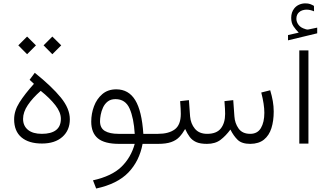

<svg xmlns="http://www.w3.org/2000/svg" viewBox="-20 -840 1908 1121"><path d="M183.1 -415Q282.7 -335 335.2 -270.5Q387.7 -206.1 387.7 -143.6Q387.7 -79.1 344 -40.5Q300.3 -2 225.1 -2Q147.9 -2 105.2 -38.1Q62.5 -74.2 62.5 -143.6Q62.5 -192.9 93.5 -241.9Q124.5 -291 178.2 -350.6L152.8 -374ZM217.8 -309.6Q170.4 -268.1 142.6 -226.8Q114.7 -185.5 114.7 -146Q114.7 -105.5 143.1 -82Q171.4 -58.6 224.6 -58.6Q278.3 -58.6 306.9 -80.3Q335.4 -102.1 335.4 -146.5Q335.4 -184.6 303.2 -225.8Q271 -267.1 217.8 -309.6ZM234.4 -575.2 285.6 -626.5 337.4 -575.2 285.6 -523.4ZM86.9 -575.2 138.2 -626.5 189.9 -575.2 138.2 -523.4Z M658.7 -318.4Q731 -318.4 769.5 -255.4Q808.1 -192.4 816.9 -58.6H887.7V0H812.5Q793.9 100.1 729.7 167Q665.5 233.9 541.5 260.7L522.9 212.9Q632.8 188.5 689 133.8Q745.1 79.1 766.6 0H675.8Q590.3 0 551.5 -32.2Q512.7 -64.5 512.7 -129.9Q512.7 -176.3 528.8 -219.5Q544.9 -262.7 577.4 -290.5Q609.9 -318.4 658.7 -318.4ZM766.6 -58.6Q761.2 -150.4 736.8 -205.8Q712.4 -261.2 654.3 -261.2Q626.5 -261.2 608.9 -247.3Q591.3 -233.4 581.5 -212.2Q571.8 -190.9 567.9 -169.4Q564 -147.9 564 -132.3Q564 -92.3 592.3 -75.4Q620.6 -58.6 670.9 -58.6Z M1440.9 -58.6Q1483.4 -58.6 1503.4 -92.5Q1523.4 -126.5 1523.4 -181.6Q1523.4 -230 1505.4 -299.8L1557.6 -313Q1567.4 -280.3 1572.8 -249.8Q1578.1 -219.2 1578.1 -189Q1578.1 -134.3 1564.7 -91.8Q1551.3 -49.3 1521.2 -24.9Q1491.2 -0.5 1441.4 0Q1392.1 0 1367.9 -23.2Q1343.8 -46.4 1325.2 -83.5Q1298.8 -47.4 1267.8 -23.7Q1236.8 0 1188.5 0Q1148.4 0 1125 -10.7Q1101.6 -21.5 1087.4 -40.8Q1073.2 -60.1 1061 -86.9Q1045.4 -59.6 1026.9 -40Q1008.3 -20.5 979 -10.3Q949.7 0 901.9 0H868.2V-58.6H902.8Q965.3 -58.6 1000.5 -84.7Q1035.6 -110.8 1035.6 -175.3Q1035.6 -186.5 1034.7 -205.3Q1033.7 -224.1 1031.7 -249.5L1083 -255.4L1089.8 -160.6Q1093.3 -118.2 1117.9 -88.4Q1142.6 -58.6 1189.5 -58.6Q1244.6 -58.6 1269.5 -90.3Q1294.4 -122.1 1294.4 -175.3Q1294.4 -186.5 1293.5 -205.1Q1292.5 -223.6 1290.5 -249.5L1341.8 -255.4L1348.6 -160.6Q1351.1 -120.6 1373 -89.6Q1395 -58.6 1440.9 -58.6Z M1724.1 -649.4Q1707 -666.5 1693.6 -686.3Q1680.2 -706.1 1680.2 -735.8Q1680.2 -768.6 1698.2 -791Q1710 -805.7 1727.1 -813Q1744.1 -820.3 1762.2 -820.3Q1779.8 -820.3 1790.5 -816.4Q1801.3 -812.5 1813 -805.7L1813.5 -773.9Q1791 -783.7 1769 -783.7Q1759.3 -783.7 1747.1 -780.3Q1734.9 -776.9 1725.6 -768.1Q1718.8 -762.2 1714.6 -752.7Q1710.4 -743.2 1710.4 -729.5Q1710.9 -710.9 1723.6 -694.3Q1736.3 -677.7 1762.2 -670.4Q1763.7 -669.9 1766.8 -668.7Q1770 -667.5 1774.9 -667.5Q1778.8 -667.5 1781.2 -668L1832 -678.7V-645.5L1661.6 -604.5V-635.3ZM1727.5 -545.7H1780.8V-1.4H1727.5Z"/></svg>

Font: Vazir Thin UI
Style: Thin-UI
Weight: 100
Designer: Saber Rastikerdar
Foundry: Saber Rastikerdar
Version: Version 30.0.0